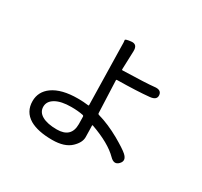

<svg xmlns="http://www.w3.org/2000/svg" viewBox="-166 -1000 1333 1268"><g transform="rotate(30 500.0 -366.0)"><path d="M366 46Q256 46 194 10Q126 -31 126 -112Q126 -184 187 -228Q254 -276 378 -276Q421 -276 458 -271Q463 -270 463 -275L455 -660Q454 -686 454 -712Q454 -756 451.5 -764.5Q449 -773 495 -778Q541 -783 539 -729L534 -589Q534 -584 539 -584Q722 -589 775 -595Q827 -602 831 -564Q835 -527 783 -522Q694 -513 539 -511Q534 -511 534 -506L544 -262Q544 -253 553 -251Q634 -228 721 -179Q796 -136 822 -113Q861 -78 830 -46Q800 -14 763 -52Q696 -120 552 -171Q547 -173 547 -168L548 -132Q549 -106 549 -80Q549 -39 507 1Q460 46 366 46ZM358 -29Q467 -29 467 -132L466 -188Q466 -196 458 -198Q420 -206 368 -206Q292 -206 249 -181.5Q206 -157 206 -115.5Q206 -74 246 -51.5Q286 -29 358 -29Z"/></g></svg>

Font: Resource Han Rounded KR
Style: Regular
Weight: 400
Designer: Cyano Hao (round all glyphs); Ryoko NISHIZUKA 西塚涼子 (kana, bopomofo & ideographs); Paul D. Hunt (Latin, Greek & Cyrillic)
Foundry: Cyano Hao
Version: 0.990